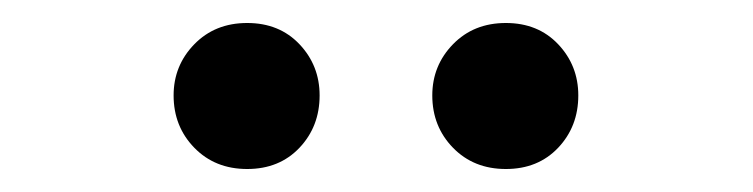

<svg xmlns="http://www.w3.org/2000/svg" viewBox="-20 -801 655 167"><path d="M195 -654Q167 -654 149 -672.5Q131 -691 131 -718Q131 -744 149 -762.5Q167 -781 195 -781Q223 -781 240.5 -762.5Q258 -744 258 -718Q258 -691 240.5 -672.5Q223 -654 195 -654ZM420 -654Q392 -654 374 -672.5Q356 -691 356 -718Q356 -744 374 -762.5Q392 -781 420 -781Q448 -781 465.5 -762.5Q483 -744 483 -718Q483 -691 465.5 -672.5Q448 -654 420 -654Z"/></svg>

Font: Noto Sans HK Thin Medium
Style: Regular
Weight: 500
Version: Version 2.004-H2;hotconv 1.0.118;makeotfexe 2.5.65603